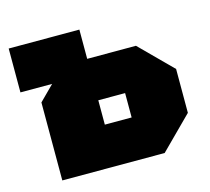

<svg xmlns="http://www.w3.org/2000/svg" viewBox="-86 -660 831 761"><g transform="rotate(-15 330.0 -280.0)"><path d="M80 0V-320L140 -380H10V-560H300V-440H500L630 -310V-130L500 0ZM300 -170H410V-270H300Z"/></g></svg>

Font: Tektur Black
Style: Regular
Weight: 900
Designer: Adam Jagosz
Foundry: Adam Jagosz
Version: Version 1.005;gftools[0.9.30]